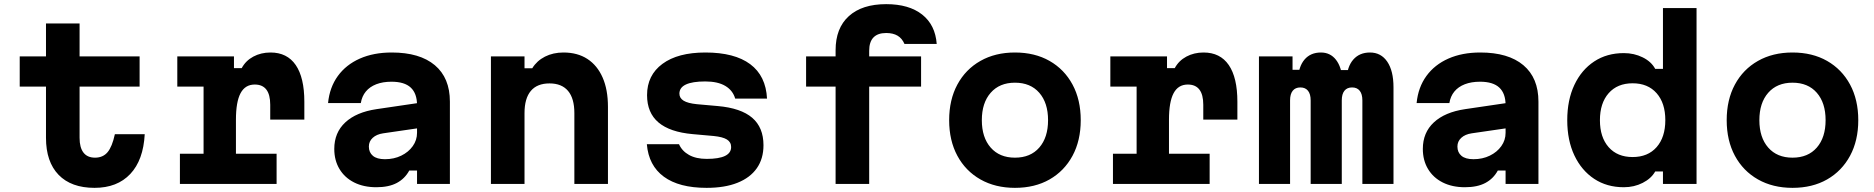

<svg xmlns="http://www.w3.org/2000/svg" viewBox="-20 -887 9040 926"><path d="M363.8 -773.8V-614.9H653.3V-469.3H363.8V-222.3Q363.8 -175.3 382.6 -151Q401.4 -126.6 438.5 -126.6Q476.6 -126.6 498.8 -153Q521 -179.5 534 -239.7H678Q671.4 -114.9 608.4 -48Q545.4 19 436 19Q323.4 19 262.6 -43.8Q201.8 -106.7 201.8 -222.3V-469.3H75.1V-614.9H201.8V-773.8Z M835.1 -614.9H1108.4V-558.5H1145.8Q1165.1 -594.4 1201.9 -614.1Q1238.8 -633.8 1284.7 -633.8Q1364.7 -633.8 1406.3 -573.3Q1447.8 -512.7 1447.8 -396.2V-310.3H1283.3V-381.7Q1283.3 -479.3 1208.6 -479.3Q1162.5 -479.3 1140.2 -437.5Q1117.9 -395.7 1117.9 -309.6V-145.6H1314V0H847.7V-145.6H961.8V-469.3H835.1Z M2001.8 -390.9V-269.3L1827.9 -244Q1796 -239.3 1777.5 -222.2Q1759 -205.2 1759 -180.1Q1759 -151.8 1778.5 -135.5Q1797.9 -119.2 1836.5 -119.2Q1880.3 -119.2 1915.2 -136.3Q1950.2 -153.3 1970.7 -182.2Q1991.3 -211 1991.3 -246.4V-380Q1991.3 -436.3 1961 -464.6Q1930.8 -492.9 1868 -492.9Q1826.4 -492.9 1794.7 -480.7Q1763.1 -468.4 1744.3 -445.5Q1725.5 -422.6 1720.2 -390H1562.2Q1569.7 -465.9 1609.4 -520.5Q1649.1 -575.1 1715.6 -604.5Q1782.1 -633.8 1869 -633.8Q2004.4 -633.8 2077.1 -572.6Q2149.8 -511.4 2149.8 -396.9V0H1991.3V-64.5H1953.8Q1932.5 -25.2 1893.7 -4.6Q1854.9 16 1795.1 16Q1733.7 16 1687.9 -7.1Q1642.2 -30.2 1617.2 -72Q1592.2 -113.7 1592.2 -168.9Q1592.2 -247.4 1645.3 -296.7Q1698.4 -346.1 1796.1 -360.6Z M2347.7 0V-614.9H2509.7V-557.9H2547.1Q2569.2 -593.9 2608.4 -613.9Q2647.7 -633.8 2697.4 -633.8Q2765.2 -633.8 2813 -602.7Q2860.7 -571.6 2886.4 -513.1Q2912.1 -454.7 2912.1 -371.5V0H2750.1V-341.5Q2750.1 -412.4 2719.6 -448.6Q2689.1 -484.7 2630.3 -484.7Q2570.6 -484.7 2540.2 -448.6Q2509.7 -412.4 2509.7 -341.5V0Z M3254.9 -191.4Q3269.1 -158.8 3303.1 -139.7Q3337.1 -120.7 3388.5 -120.7Q3447.3 -120.7 3476.7 -135Q3506.2 -149.3 3506.2 -177.9Q3506.2 -201.7 3485.8 -214.3Q3465.5 -226.8 3421.9 -231.1L3321 -240.1Q3210.6 -249.9 3155.6 -296.6Q3100.7 -343.3 3100.7 -428.2Q3100.7 -524.2 3174.9 -579Q3249.1 -633.8 3382 -633.8Q3522.6 -633.8 3598.2 -577.5Q3673.8 -521.1 3679.3 -411.4H3525.8Q3514.5 -450.8 3478.3 -472.5Q3442.1 -494.2 3381.5 -494.2Q3319.4 -494.2 3288.1 -479.5Q3256.7 -464.8 3256.7 -435.4Q3256.7 -413.9 3277.1 -401.3Q3297.4 -388.8 3341 -384.5L3441.9 -375.5Q3553.3 -365.7 3607.8 -319Q3662.2 -272.3 3662.2 -186.6Q3662.2 -121.4 3630 -75.6Q3597.8 -29.7 3536.6 -5.4Q3475.4 19 3387.9 19Q3255.1 19 3181.7 -34.8Q3108.4 -88.5 3099.7 -191.4Z M4172 0H4010V-469.3H3867.7V-614.9H4010V-644.6Q4010 -751.3 4073.8 -809.1Q4137.6 -867 4253.9 -867Q4363.8 -867 4427.4 -816.9Q4490.9 -766.8 4497.7 -675.1H4342.2Q4330.6 -702 4308.9 -714.9Q4287.3 -727.8 4253.9 -727.8Q4213.4 -727.8 4192.7 -706.4Q4172 -684.9 4172 -642.1V-614.9H4422.3V-469.3H4172Z M4875.1 19Q4780.3 19 4708.6 -21.6Q4636.9 -62.3 4597.3 -135.7Q4557.7 -209.2 4557.7 -307.4Q4557.7 -405.7 4597.3 -479.2Q4636.9 -552.6 4708.5 -593.2Q4780.1 -633.8 4874.9 -633.8Q4970.7 -633.8 5041.9 -593.2Q5113.1 -552.6 5152.7 -479.2Q5192.3 -405.7 5192.3 -307.4Q5192.3 -209.2 5152.7 -135.7Q5113.1 -62.3 5042 -21.6Q4970.9 19 4875.1 19ZM4875 -126.6Q4949.9 -126.6 4992.3 -175.2Q5034.7 -223.9 5034.7 -307.4Q5034.7 -391 4992.3 -439.6Q4949.9 -488.2 4875 -488.2Q4800.7 -488.2 4758 -439.6Q4715.3 -391 4715.3 -307.4Q4715.3 -223.9 4758 -175.2Q4800.7 -126.6 4875 -126.6Z M5335.1 -614.9H5608.4V-558.5H5645.8Q5665.1 -594.4 5701.9 -614.1Q5738.8 -633.8 5784.7 -633.8Q5864.7 -633.8 5906.3 -573.3Q5947.8 -512.7 5947.8 -396.2V-310.3H5783.3V-381.7Q5783.3 -479.3 5708.6 -479.3Q5662.5 -479.3 5640.2 -437.5Q5617.9 -395.7 5617.9 -309.6V-145.6H5814V0H5347.7V-145.6H5461.8V-469.3H5335.1Z M6051.8 -614.9H6213.8V-550.5H6309.1L6239.7 -503.1Q6242.7 -565.9 6271.7 -599.9Q6300.7 -633.8 6350.6 -633.8Q6395.9 -633.8 6423.3 -598.7Q6450.7 -563.6 6455.4 -499.5L6399.3 -549H6542.9L6474 -503.1Q6477 -565.7 6506.9 -599.8Q6536.8 -633.8 6587.3 -633.8Q6640.4 -633.8 6670.6 -589.6Q6700.7 -545.3 6700.7 -466.1V0H6550.6V-403Q6550.6 -433.4 6537.8 -449.3Q6525.1 -465.3 6501 -465.3Q6476.9 -465.3 6464.1 -449.3Q6451.3 -433.4 6451.3 -403V0H6301.2V-403Q6301.2 -433.4 6288.4 -449.3Q6275.6 -465.3 6251.5 -465.3Q6227.5 -465.3 6214.7 -449.3Q6201.9 -433.4 6201.9 -403V0H6051.8Z M7251.8 -390.9V-269.3L7077.9 -244Q7046 -239.3 7027.5 -222.2Q7009 -205.2 7009 -180.1Q7009 -151.8 7028.5 -135.5Q7047.9 -119.2 7086.5 -119.2Q7130.3 -119.2 7165.2 -136.3Q7200.2 -153.3 7220.7 -182.2Q7241.3 -211 7241.3 -246.4V-380Q7241.3 -436.3 7211 -464.6Q7180.8 -492.9 7118 -492.9Q7076.4 -492.9 7044.7 -480.7Q7013.1 -468.4 6994.3 -445.5Q6975.5 -422.6 6970.2 -390H6812.2Q6819.7 -465.9 6859.4 -520.5Q6899.1 -575.1 6965.6 -604.5Q7032.1 -633.8 7119 -633.8Q7254.4 -633.8 7327.1 -572.6Q7399.8 -511.4 7399.8 -396.9V0H7241.3V-64.5H7203.8Q7182.5 -25.2 7143.7 -4.6Q7104.9 16 7045.1 16Q6983.7 16 6937.9 -7.1Q6892.2 -30.2 6867.2 -72Q6842.2 -113.7 6842.2 -168.9Q6842.2 -247.4 6895.3 -296.7Q6948.4 -346.1 7046.1 -360.6Z M7811.7 16Q7729.8 16 7668.7 -24.4Q7607.5 -64.9 7573.1 -137.5Q7538.7 -210.2 7538.7 -307.4Q7538.7 -404.7 7573.1 -477.5Q7607.5 -550.4 7668.7 -590.6Q7729.8 -630.9 7811.7 -630.9Q7861 -630.9 7902.5 -610.4Q7944.1 -589.9 7962.9 -554.9H8000.3V-848H8162.3V0H8000.3V-60H7962.9Q7943.8 -26 7902.5 -5Q7861.3 16 7811.7 16ZM7854 -129.6Q7927.6 -129.6 7969.7 -177.4Q8011.7 -225.3 8011.7 -307.6Q8011.7 -389.8 7969.7 -437.5Q7927.6 -485.3 7854 -485.3Q7780.4 -485.3 7738.3 -437.4Q7696.3 -389.6 7696.3 -307.3Q7696.3 -225 7738.3 -177.3Q7780.4 -129.6 7854 -129.6Z M8625.1 19Q8530.3 19 8458.6 -21.6Q8386.9 -62.3 8347.3 -135.7Q8307.7 -209.2 8307.7 -307.4Q8307.7 -405.7 8347.3 -479.2Q8386.9 -552.6 8458.5 -593.2Q8530.1 -633.8 8624.9 -633.8Q8720.7 -633.8 8791.9 -593.2Q8863.1 -552.6 8902.7 -479.2Q8942.3 -405.7 8942.3 -307.4Q8942.3 -209.2 8902.7 -135.7Q8863.1 -62.3 8792 -21.6Q8720.9 19 8625.1 19ZM8625 -126.6Q8699.9 -126.6 8742.3 -175.2Q8784.7 -223.9 8784.7 -307.4Q8784.7 -391 8742.3 -439.6Q8699.9 -488.2 8625 -488.2Q8550.7 -488.2 8508 -439.6Q8465.3 -391 8465.3 -307.4Q8465.3 -223.9 8508 -175.2Q8550.7 -126.6 8625 -126.6Z"/></svg>

Font: Martian Mono SemiExpanded
Style: Regular
Weight: 400
Width: 6
Monospace: yes
Designer: Roman Shamin
Foundry: Evil Martians
Version: Version 1.000